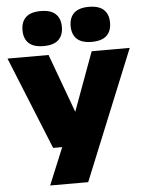

<svg xmlns="http://www.w3.org/2000/svg" viewBox="-72 -864 857 1136"><g transform="rotate(-5 356.0 -296.5)"><path d="M493 -550H719L405 220H179L270 0H216L-7 -550H237L365 -201.5ZM96 -709Q96 -759 124.8 -786Q153.5 -813 213 -813Q272.5 -813 301.2 -786Q330 -759 330 -709Q330 -659 301.2 -632Q272.5 -605 213 -605Q153.5 -605 124.8 -632Q96 -659 96 -709ZM382 -709Q382 -759 410.8 -786Q439.5 -813 499 -813Q558.5 -813 587.2 -786Q616 -759 616 -709Q616 -659 587.2 -632Q558.5 -605 499 -605Q439.5 -605 410.8 -632Q382 -659 382 -709Z"/></g></svg>

Font: Encode Sans Expanded Black
Style: Regular
Weight: 900
Width: 7
Designer: Multiple Designers
Foundry: Impallari Type
Version: Version 2.000